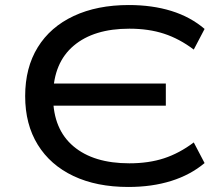

<svg xmlns="http://www.w3.org/2000/svg" viewBox="-20 -734 892 763"><path d="M490 9Q364 9 272 -34.5Q180 -78 130 -159Q80 -240 80 -352Q80 -465 130 -546Q180 -627 273 -670.5Q366 -714 492 -714Q585 -714 661 -690.5Q737 -667 793 -619L750 -537Q693 -580 632 -600Q571 -620 494 -620Q353 -620 273 -552.5Q193 -485 191 -357L173 -402H639V-314H173L191 -347Q192 -220 272 -152.5Q352 -85 494 -85Q571 -85 632 -105Q693 -125 750 -168L793 -86Q737 -39 660.5 -15Q584 9 490 9Z"/></svg>

Font: Nunito Sans 10pt Expanded Medium
Style: Regular
Weight: 500
Width: 7
Designer: Vernon Adams
Foundry: Vernon Adams
Version: Version 3.101;gftools[0.9.27]